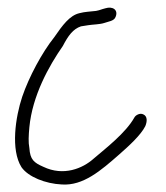

<svg xmlns="http://www.w3.org/2000/svg" viewBox="-20 -470 440 510"><path d="M37 -26C55 0 101 18 144 20C201 24 248 -17 297 -60C322 -82 354 -111 366 -135C371 -147 372 -161 361 -166C352 -171 340 -164 337 -158C314 -117 262 -77 228 -48C200 -23 149 -1 95 -27C70 -38 60 -46 58 -77C55 -92 56 -110 58 -132C66 -216 110 -295 147 -348C161 -375 174 -393 195 -400C202 -401 208 -402 214 -403C226 -405 245 -405 257 -409C268 -413 283 -414 287 -425C295 -444 279 -454 260 -448C248 -445 246 -443 235 -441C219 -439 206 -439 191 -435C165 -429 146 -403 124 -371C92 -331 57 -266 39 -213C21 -159 8 -72 37 -26Z"/></svg>

Font: Stray Cat
Style: SuCn
Weight: 400
Version: Version 1.0